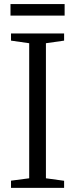

<svg xmlns="http://www.w3.org/2000/svg" viewBox="-20 -904 362 924"><path d="M120.5 -46V-696L33 -708.5V-743H288.5V-708.5L201 -696V-46L288.5 -34V0H33V-34.5ZM291 -884.5V-829H30.5V-884.5Z"/></svg>

Font: Merriweather 60pt Light
Style: Regular
Weight: 300
Version: Version 2.100